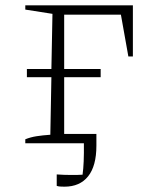

<svg xmlns="http://www.w3.org/2000/svg" viewBox="-20 -538 578 721"><path d="M81 -248V-279H173L177 -486L75 -502V-518H479V-326H462L434 -483H221V-279H358V-248H221V-35H342V9Q342 85 311 124Q280 163 222 163Q212 163 205.5 162.5Q199 162 193 160V117Q207 118 220 118.5Q233 119 246 119Q256 119 267.5 119Q279 119 290 118Q296 77 295 0H75V-15Q95 -23 117.5 -26.5Q140 -30 169 -32L173 -248Z"/></svg>

Font: Piazzolla SC ExtraLight
Style: Regular
Weight: 200
Designer: Juan Pablo del Peral
Foundry: Huerta Tipografica
Version: Version 1.330